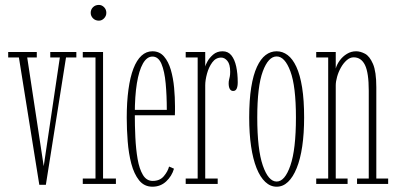

<svg xmlns="http://www.w3.org/2000/svg" viewBox="-20 -730 1577 762"><path d="M136 3.5 55 -502H12.5V-523.5H126V-502H88L153.5 -70.5L217.5 -502H179.5V-523.5H283V-502H242L162 3.5Z M308.5 0V-21.5H359V-502H308.5V-523.5H389V-21.5H440V0ZM372.5 -648Q358.5 -648 349.2 -657.2Q340 -666.5 340 -679Q340 -692.5 349.2 -701.5Q358.5 -710.5 372.5 -710.5Q384 -710.5 393 -701.5Q402 -692.5 402 -679Q402 -666.5 393 -657.2Q384 -648 372.5 -648Z M585 11Q552.5 11 532.2 -14.2Q512 -39.5 501.2 -80.2Q490.5 -121 486.8 -169Q483 -217 483 -262.5Q483 -325.5 489.8 -374.8Q496.5 -424 509.5 -457.8Q522.5 -491.5 541.5 -509Q560.5 -526.5 585 -526.5Q613 -526.5 630.8 -506Q648.5 -485.5 658 -452.8Q667.5 -420 671 -381.8Q674.5 -343.5 674.5 -308Q674.5 -299 674.5 -290Q674.5 -281 674 -272.5H508.5V-294H642Q642 -351 637.5 -399.2Q633 -447.5 620.8 -476.5Q608.5 -505.5 585 -505.5Q563 -505.5 547.2 -477.8Q531.5 -450 523.2 -399.2Q515 -348.5 515 -278Q515 -231.5 517.2 -184.5Q519.5 -137.5 526.2 -98.5Q533 -59.5 547.2 -35.8Q561.5 -12 586 -12Q614.5 -12 630.2 -30.8Q646 -49.5 651 -69L670.5 -60.5Q662 -31 639.5 -10Q617 11 585 11Z M717 0V-21.5H764.5V-502H717V-523.5H794.5V-466Q795 -470.5 802.8 -485.2Q810.5 -500 825.8 -513.2Q841 -526.5 863.5 -526.5Q885.5 -526.5 898.5 -510Q911.5 -493.5 917.5 -465.8Q923.5 -438 923.5 -403.5Q923.5 -387 919.2 -378Q915 -369 905.5 -369Q896.5 -369 892 -377Q887.5 -385 887.5 -399Q887.5 -407 889 -413Q890.5 -419 892 -426.2Q893.5 -433.5 893.5 -445Q893.5 -475 882.5 -488.2Q871.5 -501.5 858 -501.5Q836.5 -501.5 822.5 -482.5Q808.5 -463.5 801.5 -437.5Q794.5 -411.5 794.5 -391.5V-21.5H844V0Z M1078 11Q1053 11 1032.8 -8Q1012.5 -27 998.2 -62.8Q984 -98.5 976.5 -149.2Q969 -200 969 -263.5Q969 -333 977 -383Q985 -433 999.8 -464.8Q1014.5 -496.5 1034.2 -511.5Q1054 -526.5 1078 -526.5Q1101.5 -526.5 1121.5 -511.5Q1141.5 -496.5 1156.2 -464.8Q1171 -433 1179 -383Q1187 -333 1187 -263.5Q1187 -200 1179.5 -149.2Q1172 -98.5 1157.5 -62.8Q1143 -27 1123 -8Q1103 11 1078 11ZM1078 -9.5Q1110.5 -9.5 1132.5 -73.2Q1154.5 -137 1154.5 -263.5Q1154.5 -387.5 1132.5 -446.8Q1110.5 -506 1078 -506Q1045 -506 1023 -446.8Q1001 -387.5 1001 -263.5Q1001 -137 1023 -73.2Q1045 -9.5 1078 -9.5Z M1235 0V-21.5H1282.5V-502H1235V-523.5H1312.5V-458Q1317 -474.5 1328.5 -490.2Q1340 -506 1356.8 -516.2Q1373.5 -526.5 1393.5 -526.5Q1410 -526.5 1428.5 -516.8Q1447 -507 1460.2 -476.5Q1473.5 -446 1473.5 -383.5V-21.5H1520.5V0H1397V-21.5H1443.5V-370Q1443.5 -441.5 1428.5 -472Q1413.5 -502.5 1383.5 -502.5Q1369 -502.5 1355.8 -490.8Q1342.5 -479 1332.8 -461.5Q1323 -444 1317.8 -425Q1312.5 -406 1312.5 -391.5V-21.5H1359.5V0Z"/></svg>

Font: Imbue 48pt Thin
Style: Regular
Weight: 250
Designer: Tyler Finck
Foundry: Etcetera Type Company
Version: Version 1.102